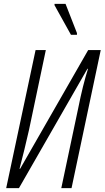

<svg xmlns="http://www.w3.org/2000/svg" viewBox="-20 -973 541 993"><path d="M12 0 164 -714H217L130 -301Q118 -247 106 -199Q94 -151 81 -100H84L436 -714H501L350 0H297L384 -411Q397 -476 409 -524Q421 -572 435 -617H432L78 0ZM347 -793 262 -946V-953H319L378 -802V-793Z"/></svg>

Font: Noto Sans ExtraCondensed Light
Style: Italic
Weight: 300
Width: 2
Italic angle: -12°
Designer: Monotype Design Team
Foundry: Monotype Imaging Inc.
Version: Version 2.013; ttfautohint (v1.8.4.7-5d5b)